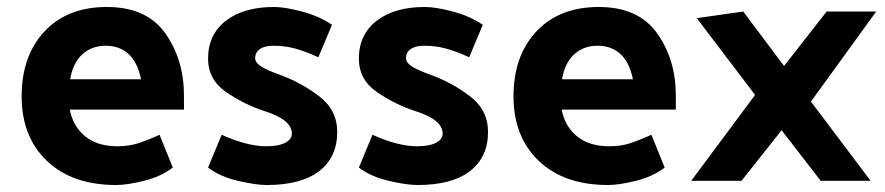

<svg xmlns="http://www.w3.org/2000/svg" viewBox="-20 -518 2536 550"><path d="M313 12Q187 12 114.5 -57Q42 -126 42 -242Q42 -358 107.5 -428Q173 -498 286 -498Q400 -498 453.5 -422.5Q507 -347 507 -244V-204H180Q189 -156 224 -127.5Q259 -99 316 -99Q349 -99 375.5 -107.5Q402 -116 437 -132L475 -38Q441 -12 392.5 0Q344 12 313 12ZM384 -291Q374 -340 348 -363.5Q322 -387 283 -387Q243 -387 216 -362.5Q189 -338 181 -291Z M892 -354Q857 -370 827 -378.5Q797 -387 763 -387Q738 -387 724.5 -377.5Q711 -368 711 -351Q711 -339 727.5 -328Q744 -317 781 -304Q842 -282 894 -242.5Q946 -203 946 -140Q946 -68 894.5 -28Q843 12 744 12Q713 12 661.5 0Q610 -12 576 -38L615 -132Q650 -116 682.5 -107.5Q715 -99 742 -99Q778 -99 797 -109Q816 -119 816 -135Q816 -155 797 -171Q778 -187 737 -200Q679 -219 627.5 -254.5Q576 -290 576 -350Q576 -419 627 -458.5Q678 -498 765 -498Q796 -498 845 -485Q894 -472 931 -447Z M1324 -354Q1289 -370 1259 -378.5Q1229 -387 1195 -387Q1170 -387 1156.5 -377.5Q1143 -368 1143 -351Q1143 -339 1159.5 -328Q1176 -317 1213 -304Q1274 -282 1326 -242.5Q1378 -203 1378 -140Q1378 -68 1326.5 -28Q1275 12 1176 12Q1145 12 1093.5 0Q1042 -12 1008 -38L1047 -132Q1082 -116 1114.5 -107.5Q1147 -99 1174 -99Q1210 -99 1229 -109Q1248 -119 1248 -135Q1248 -155 1229 -171Q1210 -187 1169 -200Q1111 -219 1059.5 -254.5Q1008 -290 1008 -350Q1008 -419 1059 -458.5Q1110 -498 1197 -498Q1228 -498 1277 -485Q1326 -472 1363 -447Z M1722 12Q1596 12 1523.5 -57Q1451 -126 1451 -242Q1451 -358 1516.5 -428Q1582 -498 1695 -498Q1809 -498 1862.5 -422.5Q1916 -347 1916 -244V-204H1589Q1598 -156 1633 -127.5Q1668 -99 1725 -99Q1758 -99 1784.5 -107.5Q1811 -116 1846 -132L1884 -38Q1850 -12 1801.5 0Q1753 12 1722 12ZM1793 -291Q1783 -340 1757 -363.5Q1731 -387 1692 -387Q1652 -387 1625 -362.5Q1598 -338 1590 -291Z M1960 0 2143 -246 1976 -466 2109 -485 2226 -329 2348 -485H2490L2303 -227L2474 0H2331L2219 -145L2104 0Z"/></svg>

Font: Palanquin
Style: Bold
Weight: 700
Designer: Pria Ravichandran
Version: Version 1.0.4